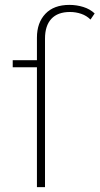

<svg xmlns="http://www.w3.org/2000/svg" viewBox="-20 -765 407 785"><path d="M131 0V-490H32V-519H131V-611Q131 -672 165.5 -708.5Q200 -745 264 -745Q293 -745 320.5 -736.5Q348 -728 367 -710L350 -685Q334 -701 312 -708.5Q290 -716 266 -716Q216 -716 190 -688Q164 -660 164 -607V0Z"/></svg>

Font: Montserrat Thin ExtraLight
Style: Regular
Weight: 250
Version: Version 9.000